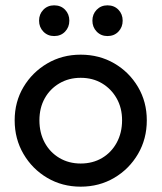

<svg xmlns="http://www.w3.org/2000/svg" viewBox="-20 -690 606 720"><path d="M282.5 10Q213.2 10 157.1 -23.1Q101 -56.2 68 -112.8Q35 -169.2 35 -238.8Q35 -308 68 -363.5Q101 -419 157.1 -452Q213.2 -485 282.5 -485Q352.2 -485 408.4 -452.4Q464.5 -419.8 497.5 -363.9Q530.5 -308 530.5 -238.8Q530.5 -169 497.5 -112.6Q464.5 -56.2 408.4 -23.1Q352.2 10 282.5 10ZM282.5 -76.8Q327.8 -76.8 362.9 -97.6Q398 -118.5 417.9 -155.4Q437.8 -192.2 437.8 -239Q437.8 -285.2 417.5 -321Q397.2 -356.8 362.5 -377.5Q327.8 -398.2 282.5 -398.2Q238 -398.2 202.8 -377.5Q167.5 -356.8 147.6 -321Q127.8 -285.2 127.8 -238.8Q127.8 -192 147.6 -155.2Q167.5 -118.5 202.8 -97.6Q238 -76.8 282.5 -76.8ZM183 -554.8Q158.8 -554.8 142.6 -571.5Q126.5 -588.2 126.5 -612.5Q126.5 -637 142.6 -653.5Q158.8 -670 183 -670Q208.2 -670 224.1 -653.5Q240 -637 240 -612.5Q240 -588.2 224.1 -571.5Q208.2 -554.8 183 -554.8ZM383 -554.8Q358.8 -554.8 342.6 -571.5Q326.5 -588.2 326.5 -612.5Q326.5 -637 342.6 -653.5Q358.8 -670 383 -670Q408.2 -670 424.1 -653.5Q440 -637 440 -612.5Q440 -588.2 424.1 -571.5Q408.2 -554.8 383 -554.8Z"/></svg>

Font: Outfit Thin
Style: Regular
Weight: 100
Designer: Rodrigo Fuenzalida
Foundry: fragTYPE
Version: Version 1.000